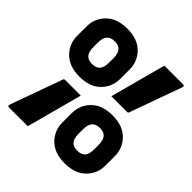

<svg xmlns="http://www.w3.org/2000/svg" viewBox="-195 -845 990 990"><g transform="rotate(45 300.0 -350.0)"><path d="M169 -710Q244 -710 285 -669Q326 -628 326 -569V-501Q326 -442 285 -401Q244 -360 169 -360Q94 -360 53 -401Q12 -442 12 -501V-569Q12 -628 53 -669Q94 -710 169 -710ZM357 -405Q358 -409 364 -431.5Q370 -454 379 -487.5Q388 -521 398 -558.5Q408 -596 417 -629.5Q426 -663 432 -685Q438 -707 439 -710H575Q588 -710 583 -697Q582 -693 574.5 -672Q567 -651 555.5 -620Q544 -589 532 -554.5Q520 -520 508.5 -489Q497 -458 489.5 -437Q482 -416 481 -412Q479 -405 471 -405ZM112 -519Q112 -482 128 -466Q142 -452 169 -452Q198 -452 212 -468Q226 -484 226 -519V-551Q226 -588 210 -604Q196 -618 169 -618Q141 -618 126.5 -602Q112 -586 112 -551ZM431 -340Q506 -340 547 -299Q588 -258 588 -199V-131Q588 -72 547 -31Q506 10 431 10Q356 10 315 -31Q274 -72 274 -131V-199Q274 -258 315 -299Q356 -340 431 -340ZM243 -296Q242 -293 236 -270Q230 -247 221 -213.5Q212 -180 202 -142.5Q192 -105 183 -71.5Q174 -38 168 -16Q162 6 161 9H25Q12 9 17 -4Q18 -8 25.5 -29Q33 -50 44.5 -81Q56 -112 68 -146.5Q80 -181 91.5 -212Q103 -243 110.5 -264Q118 -285 119 -289Q121 -296 129 -296ZM374 -149Q374 -112 390 -96Q404 -82 431 -82Q460 -82 474 -98Q488 -114 488 -149V-181Q488 -218 472 -234Q458 -248 431 -248Q403 -248 388.5 -232Q374 -216 374 -181Z"/></g></svg>

Font: Recursive Mn Lnr St XBd
Style: Regular
Weight: 800
Monospace: yes
Version: Version 1.079;hotconv 1.0.112;makeotfexe 2.5.65598; ttfautoh